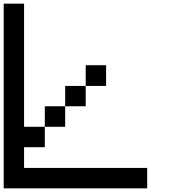

<svg xmlns="http://www.w3.org/2000/svg" viewBox="-20 -1020 929 1040"><path d="M222.7 -333Q222.7 -360.4 222.7 -444.3Q250 -444.3 333 -444.3Q333 -417 333 -333Q305.7 -333 222.7 -333ZM333 -444.3Q333 -471.7 333 -554.7Q360.4 -554.7 444.3 -554.7Q444.3 -527.3 444.3 -444.3Q417 -444.3 333 -444.3ZM444.3 -554.7Q444.3 -583 444.3 -667Q471.7 -667 554.7 -667Q554.7 -638.7 554.7 -554.7Q527.3 -554.7 444.3 -554.7ZM0 0Q0 -250 0 -1000Q27.3 -1000 110.4 -1000Q110.4 -833 110.4 -333Q138.7 -333 222.7 -333Q222.7 -305.7 222.7 -222.7Q194.3 -222.7 110.4 -222.7Q110.4 -194.3 110.4 -110.4Q277.3 -110.4 777.3 -110.4Q777.3 -83 777.3 0Q583 0 0 0Z"/></svg>

Font: Ingsat TST_CRD
Style: Regular
Weight: 300
Designer: Tofik Waleny
Version: 1.0